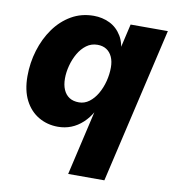

<svg xmlns="http://www.w3.org/2000/svg" viewBox="-81 -581 780 863"><g transform="rotate(10 309.0 -150.0)"><path d="M287.6 210 374.2 -165.2 383.2 -155Q365.2 -79.6 317.2 -35.2Q269.2 9.2 204.8 9.2Q156 9.2 116.3 -14.1Q76.6 -37.4 53.8 -82.1Q31 -126.8 31 -191.6Q31 -252.2 48.4 -309.4Q65.8 -366.6 98.2 -411.9Q130.6 -457.2 176.2 -483.6Q221.8 -510 278.2 -510Q317.2 -510 350.9 -493.8Q384.6 -477.6 405.7 -442.7Q426.8 -407.8 426.2 -351.8L408 -329.4L447.4 -500H617.4L452.8 210ZM278.8 -115.2Q304.4 -115.2 325.6 -131.1Q346.8 -147 362.1 -173.4Q377.4 -199.8 385.5 -231.5Q393.6 -263.2 393.6 -294.2Q393.6 -322.4 384.3 -342.7Q375 -363 358.1 -373.8Q341.2 -384.6 317.4 -384.6Q288.8 -384.6 266.9 -368.3Q245 -352 230 -326.1Q215 -300.2 206.9 -269.5Q198.8 -238.8 198.8 -210.6Q198.8 -180.8 208.1 -159.4Q217.4 -138 235 -126.6Q252.6 -115.2 278.8 -115.2Z"/></g></svg>

Font: Work Sans
Style: Italic
Weight: 400
Italic angle: -13°
Designer: Wei Huang
Foundry: Wei Huang
Version: Version 2.012